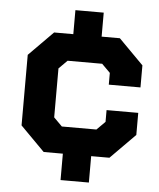

<svg xmlns="http://www.w3.org/2000/svg" viewBox="-51 -643 661 797"><g transform="rotate(5 279.0 -244.0)"><path d="M396 -302V-351L361 -386H217L182 -351V-147L217 -112H361L396 -147V-196H528V-104L425 0H349V110H231V0H151L50 -102V-396L151 -498H231V-598H349V-498H425L528 -394V-302Z"/></g></svg>

Font: Chakra Petch
Style: Bold
Weight: 700
Designer: Katatrad Aksorn Co.,Ltd.
Foundry: Cadson Demak Co.,Ltd.
Version: Version 1.000; ttfautohint (v1.6)